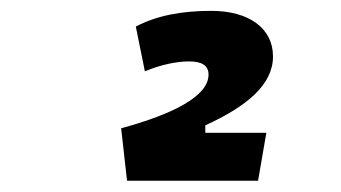

<svg xmlns="http://www.w3.org/2000/svg" viewBox="-20 -723 626 352"><path d="M212.9 -391.6H453.1L468.3 -479.5H356.4V-493.2C432.1 -527.8 480.5 -567.4 480.5 -619.6C480.5 -670.4 437.5 -703.1 367.2 -703.1C312.5 -703.1 267.1 -694.3 229 -674.3L245.6 -592.3C273.9 -604 302.7 -610.4 326.7 -610.4C350.6 -610.4 362.3 -602.5 362.3 -586.4C362.3 -546.4 296.9 -513.7 202.1 -487.8Z"/></svg>

Font: Cascadia Code SemiBold
Style: Italic
Weight: 600
Italic angle: -10°
Monospace: yes
Designer: Aaron Bell
Foundry: Saja Typeworks
Version: Version 2404.023